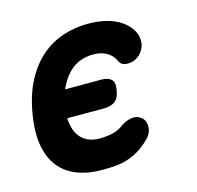

<svg xmlns="http://www.w3.org/2000/svg" viewBox="-88 -652 776 755"><g transform="rotate(-15 300.0 -275.0)"><path d="M31 -277Q44 -352 73 -406Q102 -460 142 -494Q182 -528 230.5 -544Q279 -560 331 -560Q374 -560 406.5 -551.5Q439 -543 461.5 -528.5Q484 -514 497.5 -496Q511 -478 515 -460Q521 -432 509 -408.5Q497 -385 473 -374Q454 -366 435 -368.5Q416 -371 409 -388Q399 -411 376.5 -424.5Q354 -438 321 -438Q295 -438 270 -429.5Q245 -421 224 -401Q203 -381 187 -350L179 -334H328Q352 -334 366 -322.5Q380 -311 374 -277.5Q368 -244 350.5 -233Q333 -222 309 -222H158Q158 -212 160 -202Q164 -171 178 -151Q192 -131 213 -121.5Q234 -112 260 -112Q287 -112 312.5 -117.5Q338 -123 360 -140Q381 -154 403.5 -157Q426 -160 443 -145Q451 -138 454.5 -128Q458 -118 457.5 -106Q457 -94 451.5 -82Q446 -70 435 -60Q412 -37 388.5 -23Q365 -9 341 -1.5Q317 6 291.5 8Q266 10 239 10Q182 10 137.5 -7Q93 -24 65 -59Q37 -94 27.5 -148Q18 -202 31 -277Z"/></g></svg>

Font: Maple Mono
Style: Bold Italic
Weight: 700
Italic angle: -10°
Monospace: yes
Designer: subframe7536
Version: Version 7.000